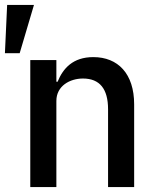

<svg xmlns="http://www.w3.org/2000/svg" viewBox="-20 -760 640 780"><path d="M103 0H209V-350C209 -411 264 -441 317 -441C385 -441 419 -399 419 -316V0H525V-336C525 -461 459 -528 359 -528C276 -528 236 -482 214 -428H209V-516H103ZM0 -544H60L118 -740H9Z"/></svg>

Font: IBM Mono Medium
Style: Regular
Weight: 500
Monospace: yes
Designer: Mike Abbink, Paul van der Laan, Pieter van Rosmalen
Foundry: Bold Monday
Version: Version 2.3